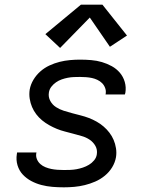

<svg xmlns="http://www.w3.org/2000/svg" viewBox="-20 -793 640 821"><path d="M253 8Q228 8 204 6Q180 4 157 -2Q134 -8 113.5 -19Q93 -30 77.5 -46.5Q62 -63 55 -86Q48 -109 52 -134Q52 -135 52.5 -137Q53 -139 53 -141H136Q136 -140 135.5 -139Q135 -138 135 -137Q133 -124 138 -112Q143 -100 152.5 -91.5Q162 -83 174.5 -78Q187 -73 199.5 -70.5Q212 -68 225.5 -67Q239 -66 253 -66Q266 -66 280 -66.5Q294 -67 307.5 -69.5Q321 -72 334.5 -76.5Q348 -81 360.5 -88.5Q373 -96 382.5 -107.5Q392 -119 394 -133Q397 -153 388 -169Q379 -185 363.5 -195.5Q348 -206 330 -211Q312 -216 294 -221Q276 -226 258 -230.5Q240 -235 223 -242Q206 -249 190 -258Q174 -267 160 -278.5Q146 -290 135 -304.5Q124 -319 117 -335.5Q110 -352 107 -371Q104 -390 107 -410Q111 -432 123 -452Q135 -472 152.5 -487.5Q170 -503 191.5 -513Q213 -523 235 -528.5Q257 -534 279 -536Q301 -538 322 -538Q346 -538 370 -536Q394 -534 416 -527.5Q438 -521 458 -510Q478 -499 492.5 -482Q507 -465 513.5 -442.5Q520 -420 516 -396Q515 -395 515 -393Q515 -391 514 -389H431Q432 -390 432 -391Q432 -392 432 -393Q434 -405 429.5 -417Q425 -429 416.5 -437.5Q408 -446 396.5 -451.5Q385 -457 373 -459.5Q361 -462 348 -463Q335 -464 322 -464Q309 -464 296 -463.5Q283 -463 270 -460.5Q257 -458 244 -453.5Q231 -449 219.5 -441Q208 -433 199.5 -422Q191 -411 189 -397Q186 -378 195 -361.5Q204 -345 219.5 -335Q235 -325 252.5 -319.5Q270 -314 288.5 -309Q307 -304 325 -299.5Q343 -295 360 -288.5Q377 -282 393 -273Q409 -264 423 -252Q437 -240 448 -225.5Q459 -211 466 -194.5Q473 -178 476 -159Q479 -140 476 -121Q472 -98 459.5 -77.5Q447 -57 428 -41.5Q409 -26 387 -16.5Q365 -7 342.5 -1.5Q320 4 297.5 6Q275 8 253 8ZM237 -588 174 -647 326 -773H418L523 -641L450 -593L364 -718Z"/></svg>

Font: Iosevka Curly Extended Oblique
Style: Regular
Weight: 400
Width: 7
Italic angle: -9°
Monospace: yes
Designer: Belleve Invis
Foundry: Belleve Invis
Version: Version 11.1.0; ttfautohint (v1.8.3)